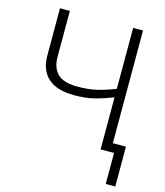

<svg xmlns="http://www.w3.org/2000/svg" viewBox="-129 -811 936 1090"><g transform="rotate(15 339.0 -266.0)"><path d="M575 -714V-52H652V182H596V0H517V-306Q464 -285 412 -271.5Q360 -258 293 -258Q190 -258 138.5 -304Q87 -350 87 -436V-714H145V-445Q145 -379 180.5 -344.5Q216 -310 298 -310Q361 -310 411.5 -322Q462 -334 517 -356V-714Z"/></g></svg>

Font: BC Sans Light
Style: Regular
Weight: 300
Designer: Monotype Design Team
Foundry: Monotype Imaging Inc.
Version: Version 2.000;GOOG;noto-source:20170915:90ef993387c0